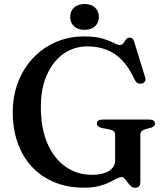

<svg xmlns="http://www.w3.org/2000/svg" viewBox="-20 -894 802 933"><path d="M662 -12Q662 4 655.8 11.2Q649.5 18.5 636.5 18.5Q624.5 18.5 616 10.5Q607.5 2.5 600.2 -7.8Q593 -18 586.2 -25.8Q579.5 -33.5 571 -33.5Q560.5 -33.5 546.2 -25.8Q532 -18 511.2 -7.8Q490.5 2.5 460.5 10.2Q430.5 18 388.5 18Q307.5 18 243.5 -8.8Q179.5 -35.5 134.5 -84.2Q89.5 -133 65.8 -200.2Q42 -267.5 42 -348.5Q42 -428 68 -495.2Q94 -562.5 141 -612.2Q188 -662 251.2 -689.5Q314.5 -717 389 -717Q443.5 -717 477.8 -706.8Q512 -696.5 531.5 -686Q551 -675.5 561.5 -675.5Q574 -675.5 580 -684.5Q586 -693.5 592 -702.2Q598 -711 610.5 -711Q618.5 -711 624 -706Q629.5 -701 633 -688.5L685.5 -517Q689 -506 683.8 -497.8Q678.5 -489.5 668 -488Q657.5 -486 649 -490.2Q640.5 -494.5 635.5 -505Q607.5 -566 572.8 -601.8Q538 -637.5 495.8 -653Q453.5 -668.5 405 -668.5Q339 -668.5 288 -632.2Q237 -596 207.8 -530Q178.5 -464 178.5 -374.5Q178.5 -269 211.2 -195.2Q244 -121.5 300 -83Q356 -44.5 426.5 -44.5Q453 -44.5 473.8 -49.2Q494.5 -54 509.2 -63Q524 -72 531.8 -85.2Q539.5 -98.5 539.5 -115V-237.5Q539.5 -249.5 533.2 -255.8Q527 -262 509 -265.5L475 -272Q463.5 -274.5 457.2 -280Q451 -285.5 451 -293.5Q451 -303 458 -308Q465 -313 479 -313H704.5Q719 -313 726 -308Q733 -303 733 -294Q733 -286 728.2 -281.2Q723.5 -276.5 712.5 -273L691 -267.5Q675.5 -263 668.8 -256.8Q662 -250.5 662 -237.5ZM391 -749Q358.5 -749 339.8 -766.2Q321 -783.5 321 -812Q321 -839.5 339.8 -857Q358.5 -874.5 391 -874.5Q423.5 -874.5 442 -857Q460.5 -839.5 460.5 -812Q460.5 -784 442 -766.5Q423.5 -749 391 -749Z"/></svg>

Font: Fraunces Medium
Style: Regular
Weight: 500
Version: Version 1.000;[b76b70a41]